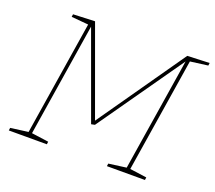

<svg xmlns="http://www.w3.org/2000/svg" viewBox="-117 -849 1124 1006"><g transform="rotate(20 445.0 -346.0)"><path d="M888 -677 781 -663 791 -671 688 -21 682 -29 783 -15 781 0H569L571 -15L676 -29L668 -21L770 -664L772 -661L436 -182L416 -178L239 -664L242 -665L140 -21L135 -29L236 -15L234 0H22L24 -15L130 -29L121 -21L224 -671L230 -663L128 -672L130 -687L251 -692L431 -197H425L767 -687L890 -692Z"/></g></svg>

Font: Bitter Thin
Style: Italic
Weight: 100
Italic angle: -9°
Designer: Sol Matas, and Bitter project Authors
Foundry: Sol Matas
Version: Version 2.002